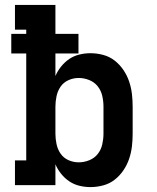

<svg xmlns="http://www.w3.org/2000/svg" viewBox="-20 -755 640 783"><path d="M349 8Q326 8 303.5 2.5Q281 -3 262.5 -15.5Q244 -28 229.5 -46Q215 -64 206 -85V0H41V-101H87V-537H26V-617H87V-634H41V-735H206V-617H300V-537H206V-445Q215 -466 229.5 -484Q244 -502 262.5 -514.5Q281 -527 303.5 -532.5Q326 -538 349 -538Q375 -538 401 -531Q427 -524 447.5 -508Q468 -492 483 -470Q498 -448 506.5 -423Q515 -398 518 -372Q521 -346 521 -320V-210Q521 -184 518 -158Q515 -132 506.5 -107Q498 -82 483 -60Q468 -38 447.5 -22Q427 -6 401 1Q375 8 349 8ZM301 -93Q323 -93 344 -101.5Q365 -110 378.5 -127Q392 -144 397 -166Q402 -188 402 -210V-320Q402 -342 397 -364Q392 -386 378.5 -403Q365 -420 344 -428.5Q323 -437 301 -437Q279 -437 259 -428Q239 -419 227 -401.5Q215 -384 210.5 -362.5Q206 -341 206 -320V-210Q206 -189 210.5 -167.5Q215 -146 227 -128.5Q239 -111 259 -102Q279 -93 301 -93Z"/></svg>

Font: Iosevka Slab Extended
Style: Bold
Weight: 700
Width: 7
Monospace: yes
Designer: Belleve Invis
Foundry: Belleve Invis
Version: Version 11.1.0; ttfautohint (v1.8.3)